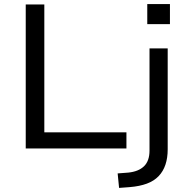

<svg xmlns="http://www.w3.org/2000/svg" viewBox="-20 -727 927 940"><path d="M106 0V-705H197V-79H599V0ZM701 -609V-707H812V-609ZM563 193 556 122 608 118Q658 113 685 87Q712 61 712 10V-490H801V4Q801 46 790 79Q779 112 756.5 135.5Q734 159 699 172Q664 185 616 189Z"/></svg>

Font: Nunito Sans 10pt SemiExpanded
Style: Regular
Weight: 400
Width: 6
Designer: Vernon Adams
Foundry: Vernon Adams
Version: Version 3.101;gftools[0.9.27]